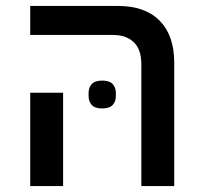

<svg xmlns="http://www.w3.org/2000/svg" viewBox="-20 -628 685 648"><path d="M325 -262Q300 -262 289.5 -274Q279 -286 279 -303V-315Q279 -332 289.5 -344Q300 -356 325 -356Q350 -356 360.5 -344Q371 -332 371 -315V-303Q371 -286 360.5 -274Q350 -262 325 -262ZM457 -411Q457 -462 431 -486Q405 -510 362 -510H82V-608H377Q470 -608 519 -558Q568 -508 568 -417V0H457ZM82 -315H193V0H82Z"/></svg>

Font: IBM Plex Sans Hebrew Medium
Style: Regular
Weight: 500
Designer: Mike Abbink, Paul van der Laan, Pieter van Rosmalen, Yanek Iontef
Foundry: Bold Monday
Version: Version 1.2